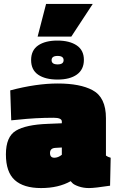

<svg xmlns="http://www.w3.org/2000/svg" viewBox="-20 -942 597 975"><path d="M518 -342V-152Q527 -145 542 -141L539 1Q461 13 432 13Q403 13 379 4.5Q355 -4 347 -13L339 -22Q277 13 188.5 13Q100 13 55 -27.5Q10 -68 10 -158Q10 -248 61 -278.5Q112 -309 222 -313L294 -316V-325Q294 -344 252 -344Q161 -344 70 -334L37 -331L32 -483Q164 -518 273 -518Q387 -518 450 -484Q518 -448 518 -342ZM256 -141Q275 -141 294 -156V-193L260 -191Q234 -189 234 -165Q234 -141 256 -141ZM174 -562.5Q138 -587 138 -637Q138 -687 174 -711.5Q210 -736 271.5 -736Q333 -736 369.5 -711.5Q406 -687 406 -638Q406 -589 370.5 -563.5Q335 -538 272.5 -538Q210 -538 174 -562.5ZM272.5 -658Q242 -658 242 -636.5Q242 -615 272.5 -615Q303 -615 303 -636.5Q303 -658 272.5 -658ZM214 -922H451L342 -756H171Z"/></svg>

Font: Titillium Web Black
Style: Regular
Weight: 900
Version: Version 1.002;PS 35.000;hotconv 1.0.70;makeotf.lib2.5.55311